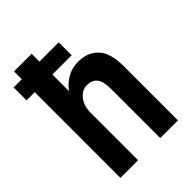

<svg xmlns="http://www.w3.org/2000/svg" viewBox="-209 -817 916 916"><g transform="rotate(-45 248.5 -359.0)"><path d="M304.1 -665.5V-578.2H174.2V-466.1Q194.6 -495.2 228.1 -515Q261.5 -534.8 304.1 -534.8Q368.4 -534.8 405.7 -494.8Q443.1 -454.8 443.1 -366.6V0H323.6V-333.6Q323.6 -382.7 306.3 -404.4Q288.9 -426.2 255 -426.2Q221.1 -426.2 197.7 -396Q174.2 -365.8 174.2 -321V0H55.2V-578.2H0V-665.5H55.2V-718.1H174.2V-665.5Z"/></g></svg>

Font: Puralecka Narrow
Style: Bold
Weight: 700
Designer: Hector Gatti, Marcela Romero, Pablo Cosgaya and Nicolas Silva
Version: Version 1.004;PS 001.004;hotconv 1.0.70;makeotf.lib2.5.58329